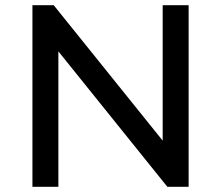

<svg xmlns="http://www.w3.org/2000/svg" viewBox="-20 -720 852 740"><path d="M607 -700H707V0H625L205 -522V0H105V-700H187L607 -178Z"/></svg>

Font: Montserrat
Style: Regular
Weight: 500
Designer: Julieta Ulanovsky
Foundry: Julieta Ulanovsky
Version: Version 7.200;PS 007.200;hotconv 1.0.88;makeotf.lib2.5.64775